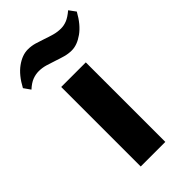

<svg xmlns="http://www.w3.org/2000/svg" viewBox="-311 -852 922 922"><g transform="rotate(-45 150.5 -390.5)"><path d="M-71 -666Q-40 -724 -0.5 -752.5Q39 -781 77 -781Q101 -781 123.5 -774.5Q146 -768 168.5 -760Q191 -752 214 -745.5Q237 -739 261 -739Q281 -739 301 -747Q321 -755 347 -777L372 -743Q340 -685 300 -656.5Q260 -628 223 -628Q200 -628 177 -634.5Q154 -641 131 -649Q108 -657 85.5 -663.5Q63 -670 40 -670Q19 -670 -2 -662Q-23 -654 -47 -632ZM63 -540H230V0H63Z"/></g></svg>

Font: Encode Sans Normal
Style: Bold
Weight: 700
Designer: Pablo Impallari, Andres Torresi
Foundry: Pablo Impallari, Andres Torresi
Version: Version 1.000; ttfautohint (v1.00) -l 8 -r 50 -G 200 -x 14 -